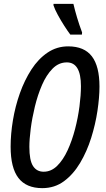

<svg xmlns="http://www.w3.org/2000/svg" viewBox="-20 -964 548 994"><path d="M199 10Q116 10 75.5 -42.5Q35 -95 35 -205Q35 -270 47 -342Q59 -414 83 -481.5Q107 -549 142.5 -604Q178 -659 226 -691.5Q274 -724 333 -724Q416 -724 455.5 -672.5Q495 -621 495 -516Q495 -460 484.5 -390Q474 -320 452 -250Q430 -180 395 -121Q360 -62 311.5 -26Q263 10 199 10ZM206 -75Q245 -75 276 -105.5Q307 -136 330 -186Q353 -236 368.5 -295.5Q384 -355 391.5 -413.5Q399 -472 399 -518Q399 -641 326 -641Q284 -641 252 -608.5Q220 -576 197.5 -524Q175 -472 160.5 -412Q146 -352 139 -297Q132 -242 132 -204Q132 -134 151 -104.5Q170 -75 206 -75ZM344 -785Q331 -802 313 -830Q295 -858 279.5 -886.5Q264 -915 257 -936V-944H360Q368 -910 379 -873Q390 -836 405 -796L404 -785Z"/></svg>

Font: Noto Sans ExtraCondensed Medium
Style: Italic
Weight: 500
Width: 2
Italic angle: -12°
Designer: Monotype Design Team
Foundry: Monotype Imaging Inc.
Version: Version 2.013; ttfautohint (v1.8.4.7-5d5b)